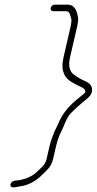

<svg xmlns="http://www.w3.org/2000/svg" viewBox="-20 -673 415 824"><path d="M208.3 -625H263.3C277.5 -625 280.2 -612.2 283 -602L286.8 -588C286.9 -582.7 285 -567.6 283.5 -561L252.8 -428C246.6 -401 246.2 -377.4 253.3 -361C260.4 -334.7 286.5 -320.2 311.1 -308L327.3 -300C337.7 -295 346.4 -291.2 346 -277C345 -275.7 342.8 -273.3 339.3 -270L315.9 -251C278.2 -220.3 248.2 -188.8 227.6 -137C222.2 -123.8 216.2 -115.2 212 -104C205.4 -86.4 198.1 -69.9 193.1 -48L179.7 10C173.6 36.3 157.4 45.6 141.9 61C122.1 82 96.1 93.4 64.9 100C48.5 101.8 27.7 101.2 25 119C22.3 137.4 49 130.1 63.7 127C103.4 123.1 136.5 101.6 161.2 77C180.8 57 199.8 44.1 207.7 10L221.1 -48C224 -60.7 228.6 -75.6 232.6 -85L237.9 -99C253.6 -126.8 262.8 -163.6 282.9 -186C295 -198.9 317.7 -219.9 331.3 -231C345.7 -243.6 369.7 -258.6 374 -277C380.4 -304.8 362.5 -317.5 343.3 -326C326.9 -332.7 311.4 -342.4 298.3 -352C278 -365.3 272.3 -391.2 280.8 -428L311.5 -561C314.1 -572.4 316.3 -589.7 315.1 -598C310.3 -622.1 303.6 -653 269.8 -653H214.8C206.8 -653 199.4 -647 197.5 -639C195.7 -631.1 200.3 -625 208.3 -625Z"/></svg>

Font: HoneyBee
Style: XLitIt
Weight: 200
Foundry: Cannot Into Space Fonts
Version: Version 0.89